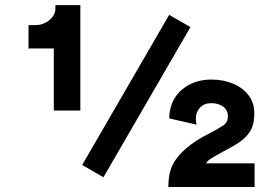

<svg xmlns="http://www.w3.org/2000/svg" viewBox="-20 -743 1083 763"><path d="M193.8 -550.3H93.3V-643.1H118.7Q152.3 -643.1 176.3 -663.1Q200.2 -683.1 200.2 -710V-722.7H299.3V-303.7H193.8ZM391.1 -38.6 306.6 -87.4 652.3 -684.1 736.8 -635.3ZM648.9 0Q648.9 -22 652.8 -46.9Q656.7 -71.8 672.4 -99.1Q688 -126.5 722.7 -156Q757.3 -185.5 818.4 -216.3Q843.8 -229.5 864.7 -242.7Q885.7 -255.9 885.7 -280.3Q885.7 -305.7 866.7 -319.3Q847.7 -333 820.3 -333Q790.5 -333 774.4 -314.9Q758.3 -296.9 758.3 -272.5Q758.3 -262.2 759.8 -255.6Q761.2 -249 761.2 -247.6L652.8 -272.5Q652.8 -319.3 674.8 -354Q696.8 -388.7 734.6 -407.7Q772.5 -426.8 820.3 -426.8Q868.2 -426.8 906.7 -410.4Q945.3 -394 968 -364Q990.7 -334 990.7 -292.5Q990.7 -250.5 975.6 -224.1Q960.4 -197.8 932.4 -178.7Q904.3 -159.7 864.3 -139.2Q839.4 -126 821.8 -115.2Q804.2 -104.5 798.8 -93.8H991.7V0Z"/></svg>

Font: Giphurs
Style: Bold
Weight: 700
Version: Version 0.920; ttfautohint (v1.8.4.7-5d5b)